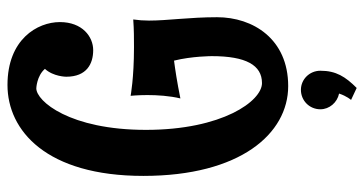

<svg xmlns="http://www.w3.org/2000/svg" viewBox="-250 -508 973 513"><g transform="rotate(-90 236.5 -251.5)"><path d="M447 -158C447 -232 438 -290 438 -340C438 -354 439 -368 441 -382C414 -380 389 -380 367 -380C284 -380 237 -389 237 -389C237 -389 239 -370 239 -344C239 -318 237 -285 230 -256C274 -265 308 -270 331 -273C343 -225 343 -172 343 -172C343 -81 319 -38 271 -38C223 -38 146 -144 146 -348C146 -552 223 -641 257 -641C257 -641 290 -640 309 -618C288 -595 288 -561 288 -561C288 -506 323 -489 359 -489C395 -489 434 -518 434 -578C434 -638 388 -718 266 -718C144 -718 23 -614 23 -355C23 -96 136 32 263 32C389 32 447 -62 447 -158ZM304 118C304 89 281 66 253 66C224 66 201 89 201 118C201 142 219 163 243 168C236 189 226 200 226 200L258 215C288 185 304 160 304 118Z"/></g></svg>

Font: Rum Raisin
Style: Regular
Weight: 400
Designer: Astigmatic (AOETI)
Foundry: Astigmatic (AOETI)
Version: Version 1.000